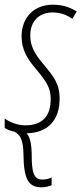

<svg xmlns="http://www.w3.org/2000/svg" viewBox="-35 -558 347 818"><path d="M141 240C161 240 177 235 185 231V198C176 203 161 207 146 207C107 207 100 174 100 97C99 51 92 24 78 10C169 8 219 -45 219 -139C219 -202 193 -233 147 -288C111 -331 94 -363 94 -407C94 -466 130 -505 189 -505C228 -505 254 -491 273 -478L292 -509C270 -523 238 -538 190 -538C106 -538 57 -479 57 -404C57 -343 84 -304 120 -262C162 -211 181 -184 181 -137C181 -65 148 -24 72 -24C40 -24 5 -38 -15 -53V-13C-7 -7 10 0 26 3C52 16 64 38 65 101C66 202 85 240 141 240Z"/></svg>

Font: Noto Sans ExtraCondensed ExtraLight
Style: Italic
Weight: 200
Width: 2
Italic angle: -12°
Designer: Monotype Design Team
Foundry: Monotype Imaging Inc.
Version: Version 2.013